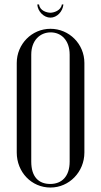

<svg xmlns="http://www.w3.org/2000/svg" viewBox="-20 -834 453 860"><path d="M257 -814C253 -786 220 -777 206 -777C190 -777 158 -786 155 -814H147C149 -783 176 -755 206 -755C235 -755 261 -782 264 -814ZM55 -151C55 -63 121 6 206 6C290 6 358 -64 358 -151V-552C358 -637 290 -705 206 -705C122 -705 55 -636 55 -552ZM120 -589C120 -654 160 -689 207 -689C253 -689 292 -655 292 -589V-110C292 -43 256 -10 205 -10C153 -10 120 -42 120 -110Z"/></svg>

Font: Emberly
Style: Regular
Weight: 400
Designer: Rajesh Rajput
Foundry: Rajesh Rajput
Version: Version 1.000